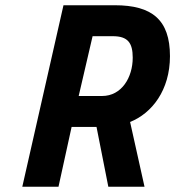

<svg xmlns="http://www.w3.org/2000/svg" viewBox="-20 -712 668 732"><path d="M486 -492C486 -417 444 -346 369 -346H280L333 -574H410C467 -574 486 -549 486 -492ZM531 0 476 -247C559 -280 628 -368 628 -498C628 -637 559 -692 418 -692H222L65 0H203L253 -228H348L393 0Z"/></svg>

Font: RazerF5
Style: Bold Italic
Weight: 700
Foundry: Razer Inc.
Version: Version 2